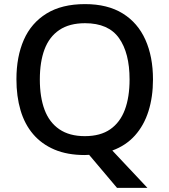

<svg xmlns="http://www.w3.org/2000/svg" viewBox="-20 -745 825 935"><path d="M725 -358Q725 -273 703 -203.5Q681 -134 637 -85Q593 -36 527 -12L698 170H550L414 9Q409 9 403.5 9.5Q398 10 393 10Q308 10 245.5 -16.5Q183 -43 141.5 -91.5Q100 -140 80 -208Q60 -276 60 -359Q60 -469 96 -551Q132 -633 206.5 -679Q281 -725 394 -725Q504 -725 577.5 -679.5Q651 -634 688 -551.5Q725 -469 725 -358ZM174 -358Q174 -272 197 -210.5Q220 -149 269 -115.5Q318 -82 393 -82Q469 -82 517 -115.5Q565 -149 588 -210.5Q611 -272 611 -358Q611 -487 559.5 -559.5Q508 -632 394 -632Q318 -632 269 -599Q220 -566 197 -505Q174 -444 174 -358Z"/></svg>

Font: Noto Sans Armenian Medium
Style: Regular
Weight: 500
Designer: Monotype Design Team
Foundry: Monotype Imaging Inc.
Version: Version 2.007